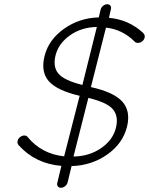

<svg xmlns="http://www.w3.org/2000/svg" viewBox="-20 -782 702 904"><path d="M454 -738Q457 -748 466 -755Q475 -762 485 -762Q495 -762 500 -755Q505 -748 502 -738L493 -698Q585 -690 653 -628Q664 -617 661 -605Q659 -595 649.5 -587.5Q640 -580 629 -580Q619 -580 613 -587Q557 -643 479 -652L408 -372Q516 -348 556 -303.5Q596 -259 578 -185Q558 -106 485 -54.5Q412 -3 317 0L298 78Q295 88 286 95Q277 102 267 102Q257 102 252 95Q247 88 250 78L269 -1Q147 -11 68 -98Q60 -107 63 -119Q65 -129 74.5 -136.5Q84 -144 94 -144Q105 -144 110 -137Q176 -57 282 -46L355 -331Q248 -356 209.5 -400Q171 -444 190 -519Q209 -595 281.5 -646.5Q354 -698 445 -700ZM526 -181Q539 -235 511.5 -267.5Q484 -300 396 -321L326 -45Q400 -46 456 -84.5Q512 -123 526 -181ZM242 -523Q228 -469 254 -436.5Q280 -404 368 -382L436 -655Q364 -654 310 -616Q256 -578 242 -523Z"/></svg>

Font: Quicksand
Style: Italic
Weight: 400
Italic angle: -12°
Designer: Andrew Paglinawan
Foundry: Andrew Paglinawan
Version: 1.002